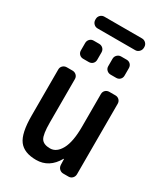

<svg xmlns="http://www.w3.org/2000/svg" viewBox="-213 -960 926 1063"><g transform="rotate(30 250.0 -428.0)"><path d="M405.3 -827.1Q405.3 -812.5 395 -801.8Q384.8 -791 370.1 -791H129.9Q115.2 -791 105 -801.3Q94.7 -811.5 94.7 -827.1V-831.1Q94.7 -845.7 105 -856Q115.2 -866.2 129.9 -866.2H370.1Q384.8 -866.2 395 -856Q405.3 -845.7 405.3 -831.1ZM320.3 -721.7H355.5Q370.1 -721.7 379.9 -711.9Q389.6 -702.1 389.6 -686.5V-639.6Q389.6 -625 379.9 -615.2Q370.1 -605.5 355.5 -605.5H320.3Q305.7 -605.5 295.4 -615.2Q285.2 -625 285.2 -639.6V-686.5Q285.2 -701.2 295.4 -711.4Q305.7 -721.7 320.3 -721.7ZM144.5 -721.7H179.7Q194.3 -721.7 204.6 -711.9Q214.8 -702.1 214.8 -686.5V-639.6Q214.8 -625 205.1 -615.2Q195.3 -605.5 179.7 -605.5H144.5Q129.9 -605.5 120.1 -615.2Q110.4 -625 110.4 -639.6V-686.5Q110.4 -701.2 120.1 -711.4Q129.9 -721.7 144.5 -721.7ZM198.2 9.8Q121.1 9.8 87.9 -34.2Q54.7 -78.1 54.7 -190.4V-485.4Q54.7 -500 64.9 -509.8Q75.2 -519.5 89.8 -519.5H126Q140.6 -519.5 150.9 -509.8Q161.1 -500 161.1 -485.4V-209Q161.1 -131.8 176.3 -107.9Q191.4 -84 233.4 -84Q274.4 -84 300.8 -132.3Q327.1 -180.7 327.1 -276.4V-485.4Q327.1 -500 336.9 -509.8Q346.7 -519.5 362.3 -519.5H400.4Q415 -519.5 424.8 -509.8Q434.6 -500 434.6 -485.4V-35.2Q434.6 -20.5 424.8 -10.3Q415 0 400.4 0H367.2Q352.5 0 342.3 -9.8Q332 -19.5 331.1 -35.2L330.1 -71.3Q330.1 -72.3 329.1 -72.3Q327.1 -72.3 327.1 -71.3Q281.2 9.8 198.2 9.8Z"/></g></svg>

Font: Rounded-L Mgen+ 1m medium
Style: Regular
Weight: 500
Designer: [Source Han Sans]
Ryoko NISHIZUKA  (kana & ideographs); Paul D. Hunt (Latin, Greek & Cyrillic); Wenlong ZHANG  (bopomofo
Version: Version 1.059.20150602